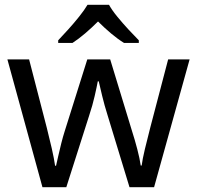

<svg xmlns="http://www.w3.org/2000/svg" viewBox="-20 -786 826 805"><path d="M431 -303Q418 -344 408.5 -383.5Q399 -423 394 -445H390Q386 -423 377 -383.5Q368 -344 354 -302L258 -1H158L11 -537H102L176 -251Q187 -208 197 -164Q207 -120 211 -91H215Q219 -108 224.5 -133Q230 -158 237 -185.5Q244 -213 251 -235L346 -537H442L534 -235Q545 -201 555.5 -161Q566 -121 570 -92H574Q577 -117 587.5 -161Q598 -205 610 -251L685 -537H775L626 -1H523ZM437 -766Q449 -744 471.5 -716.5Q494 -689 518.5 -662.5Q543 -636 562 -617V-606H500Q474 -622 446 -645.5Q418 -669 391 -696Q364 -669 337 -646Q310 -623 284 -606H224V-617Q243 -637 266.5 -663Q290 -689 312 -716.5Q334 -744 347 -766Z"/></svg>

Font: Noto Sans Tirhuta
Style: Regular
Weight: 400
Designer: Monotype Design Team
Foundry: Monotype Imaging Inc.
Version: Version 2.003; ttfautohint (v1.8.4.7-5d5b)